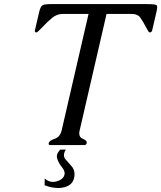

<svg xmlns="http://www.w3.org/2000/svg" viewBox="-20 -708 787 937"><path d="M273.9 22H301.3Q294.9 31.7 293 40.5Q292 44.9 292 48.8Q292 61 300.8 70.8Q312 84 327.1 100.6Q343.3 117.2 343.8 141.6Q343.8 150.9 341.3 161.6Q340.8 163.1 340.3 165Q329.1 205.1 269.5 209.5Q267.1 209.5 264.6 209.5Q232.9 209.5 197.8 196.3L198.2 163.1Q216.3 179.7 238.3 179.7Q255.4 179.7 274.4 169.9Q291.5 160.2 294.9 143.6Q295.4 140.6 295.4 137.7Q295.4 124.5 282.7 108.4Q266.6 88.9 259.3 66.9Q255.9 57.6 258.3 47.9Q261.7 35.2 273.9 22ZM722.7 -560.1Q720.2 -549.8 710 -549.8Q705.6 -549.8 695.8 -569.3Q678.2 -603 665 -621.6Q651.9 -640.1 622.6 -640.1H500L368.7 -71.3Q366.7 -63.5 366.7 -57.1Q366.7 -37.6 383.8 -30.8Q403.8 -22.9 403.3 -12.7Q403.3 -11.2 403.3 -9.8Q400.9 0 391.1 0H225.6Q215.3 0 217.8 -9.8Q220.7 -22 247.1 -30.8Q273.4 -39.6 280.8 -71.3L412.1 -640.1H287.6Q258.3 -640.1 235.4 -621.6Q212.4 -603 180.7 -569.3Q162.6 -549.8 158.2 -549.8Q149.9 -549.8 149.9 -556.6Q149.9 -558.1 150.4 -560.1L171.4 -650.4Q177.7 -676.8 188 -682.6Q197.3 -688 230 -688Q232.9 -688 235.4 -688H696.3Q736.8 -688 743.7 -683.1Q747.1 -680.7 747.1 -672.9Q747.1 -664.6 743.7 -650.4Z"/></svg>

Font: Caudex
Style: Italic
Weight: 400
Italic angle: -13°
Version: Version 1.04